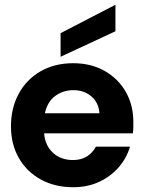

<svg xmlns="http://www.w3.org/2000/svg" viewBox="-20 -773 604 805"><path d="M287 12Q210 12 151 -20.5Q92 -53 59 -110.5Q26 -168 26 -243Q26 -320 58.5 -380Q91 -440 150 -474Q209 -508 287 -508Q361 -508 418 -476Q475 -444 507 -388.5Q539 -333 539 -262Q539 -252 539 -239.5Q539 -227 537 -214H165Q169 -163 202 -132.5Q235 -102 286 -102Q321 -102 345 -117.5Q369 -133 382 -158H525Q511 -110 477.5 -71.5Q444 -33 395.5 -10.5Q347 12 287 12ZM288 -395Q245 -395 212 -371Q179 -347 168 -298H397Q394 -342 363.5 -368.5Q333 -395 288 -395ZM234 -535V-634L464 -753V-642Z"/></svg>

Font: Host Grotesk Black
Style: Regular
Weight: 900
Designer: Doğukan Karapınar based on Poppins by Indian Type Foundry, Jonny Pinhorn
Foundry: Element Type
Version: Version 1.000; ttfautohint (v1.8.4.7-5d5b);gftools[0.9.33]